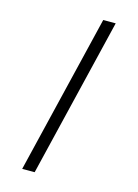

<svg xmlns="http://www.w3.org/2000/svg" viewBox="-121 -819 673 937"><g transform="rotate(15 215.5 -350.0)"><path d="M344 -752 150 52H87L281 -752Z"/></g></svg>

Font: Pathway Extreme 8pt Thin 12pt Light
Style: Regular
Weight: 300
Version: Version 1.001;gftools[0.9.26]